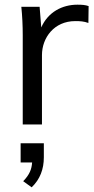

<svg xmlns="http://www.w3.org/2000/svg" viewBox="-20 -531 403 819"><path d="M77 -381V0H159V-296C159 -370 211 -441 301 -441C322 -441 338 -440 357 -433L358 -505C344 -510 330 -511 310 -511C246 -511 185 -480 156 -414L149 -502H71C75 -463 77 -421 77 -381ZM79 242 115 268C151 234 167 190 167 140V80H68V162H117C115 190 107 213 79 242Z"/></svg>

Font: Poppy and Pepper
Style: Regular
Weight: 400
Designer: Thy Ha
Foundry: Thy Ha
Version: Version 0.001;Glyphs 3.2 (3227)